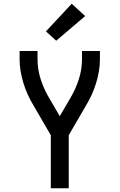

<svg xmlns="http://www.w3.org/2000/svg" viewBox="-20 -1008 640 1028"><path d="M252 0V-284L159 -444Q142 -472 128.5 -502Q115 -532 105.5 -563Q96 -594 90.5 -626Q85 -658 85 -691V-735H181V-691Q181 -637 197.5 -585Q214 -533 241 -487L300 -386L359 -487Q386 -533 402.5 -585Q419 -637 419 -691V-735H515V-691Q515 -658 509.5 -626Q504 -594 494.5 -563Q485 -532 471.5 -502Q458 -472 441 -444L348 -284V0ZM281 -790 226 -840 364 -988 436 -922Z"/></svg>

Font: Iosevka Curly Medium Extended
Style: Regular
Weight: 500
Width: 7
Monospace: yes
Designer: Belleve Invis
Foundry: Belleve Invis
Version: Version 11.1.0; ttfautohint (v1.8.3)